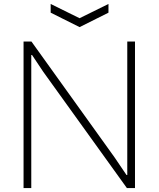

<svg xmlns="http://www.w3.org/2000/svg" viewBox="-20 -950 801 970"><path d="M236 -930 382 -858 528 -930V-886L382 -813L236 -886ZM99 -740H139L558 -156L619 -66H623V-740H662V0H621L198 -588L142 -672H138V0H99Z"/></svg>

Font: Encode Sans Normal
Style: Thin
Weight: 100
Designer: Pablo Impallari, Andres Torresi
Foundry: Pablo Impallari, Andres Torresi
Version: Version 1.000; ttfautohint (v1.00) -l 8 -r 50 -G 200 -x 14 -